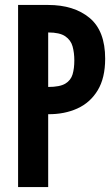

<svg xmlns="http://www.w3.org/2000/svg" viewBox="-20 -755 450 775"><path d="M53 0H174.5V-294Q240 -293.5 292 -317Q344 -340.5 374.2 -390.2Q404.5 -440 404.5 -518Q404.5 -630.5 341.5 -682.8Q278.5 -735 174 -735H53ZM174.5 -404V-624Q221 -624 243.5 -608.5Q266 -593 273 -567.5Q280 -542 280 -511Q280 -479 273 -455Q266 -431 243.8 -417.5Q221.5 -404 174.5 -404Z"/></svg>

Font: League Gothic SemiExpanded
Style: Regular
Weight: 400
Width: 6
Designer: The League of Moveable Type
Version: Version 1.600; ttfautohint (v1.8.3)